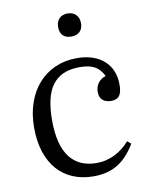

<svg xmlns="http://www.w3.org/2000/svg" viewBox="-86 -827 704 901"><g transform="rotate(-10 265.5 -377.0)"><path d="M304 -550Q248 -550 201.5 -529.5Q155 -509 121.5 -471.5Q88 -434 69.5 -381Q51 -328 51 -263Q51 -198 67.5 -147.5Q84 -97 114.5 -62Q145 -27 189 -8.5Q233 10 287 10Q322 10 351 2.5Q380 -5 404 -20Q428 -35 448.5 -57.5Q469 -80 487 -110L470 -125Q455 -108 437.5 -94Q420 -80 400 -70Q380 -60 358 -54.5Q336 -49 312 -49Q271 -49 239 -63Q207 -77 185 -105.5Q163 -134 151.5 -178Q140 -222 140 -282Q140 -337 149.5 -379Q159 -421 179.5 -449Q200 -477 232 -491.5Q264 -506 310 -506Q355 -506 381 -492Q407 -478 424 -444Q401 -437 387.5 -419Q374 -401 374 -376Q374 -362 378.5 -352Q383 -342 390.5 -336Q398 -330 408.5 -327Q419 -324 430 -324Q444 -324 454 -328.5Q464 -333 470 -342Q476 -351 478.5 -364Q481 -377 481 -394Q481 -429 469 -458Q457 -487 434 -507.5Q411 -528 378.5 -539Q346 -550 304 -550ZM244 -708Q244 -682 258 -668Q272 -654 298 -654Q324 -654 338.5 -668.5Q353 -683 353 -708Q353 -734 338 -749Q323 -764 298 -764Q273 -764 258.5 -749Q244 -734 244 -708Z"/></g></svg>

Font: GradeGX
Style: Regular
Weight: 100
Width: 1
Designer: Adam Twardoch
Foundry: Adam Twardoch
Version: Version 2.002; DEVELOPMENT